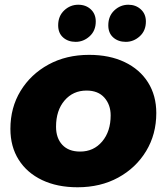

<svg xmlns="http://www.w3.org/2000/svg" viewBox="-20 -783 705 812"><path d="M308 9Q222 9 158 -21.5Q94 -52 59 -107.5Q24 -163 24 -238Q24 -328 67 -398.5Q110 -469 185 -510Q260 -551 357 -551Q443 -551 507 -520.5Q571 -490 606 -434.5Q641 -379 641 -305Q641 -215 598 -144Q555 -73 480 -32Q405 9 308 9ZM319 -142Q376 -142 412 -184.5Q448 -227 448 -295Q448 -340 421.5 -370Q395 -400 346 -400Q289 -400 253 -358Q217 -316 217 -247Q217 -199 243.5 -170.5Q270 -142 319 -142ZM512 -606Q480 -606 459 -624.5Q438 -643 438 -676Q438 -715 463.5 -739Q489 -763 523 -763Q554 -763 575.5 -743.5Q597 -724 597 -692Q597 -653 571 -629.5Q545 -606 512 -606ZM300 -606Q268 -606 247 -624.5Q226 -643 226 -676Q226 -715 251.5 -739Q277 -763 311 -763Q343 -763 364 -743.5Q385 -724 385 -692Q385 -653 359 -629.5Q333 -606 300 -606Z"/></svg>

Font: Montserrat ExtraBold
Style: Italic
Weight: 800
Italic angle: -11.3°
Designer: Julieta Ulanovsky
Foundry: Julieta Ulanovsky
Version: Version 9.000; ttfautohint (v1.8.4.7-5d5b)